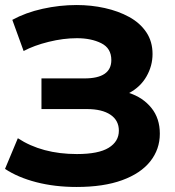

<svg xmlns="http://www.w3.org/2000/svg" viewBox="-25 -732 697 764"><path d="M280 12Q193 12 119.5 -7Q46 -26 -5 -60L46 -182Q142 -119 281 -119Q367 -119 407.5 -144Q448 -169 448 -212Q448 -253 414.5 -275.5Q381 -298 321 -298H140V-420H311Q418 -420 418 -493Q418 -540 378 -560Q338 -580 281 -580Q227 -580 168.5 -565.5Q110 -551 69 -529L24 -653Q77 -682 144.5 -697Q212 -712 280 -712Q338 -712 392 -700Q446 -688 489 -664.5Q532 -641 557 -604Q582 -567 582 -517Q582 -470 558 -428Q534 -386 489 -362Q544 -344 577.5 -302.5Q611 -261 611 -200Q611 -138 573 -90Q535 -42 461 -15Q387 12 280 12Z"/></svg>

Font: Montserrat
Style: Bold
Weight: 700
Designer: Julieta Ulanovsky
Foundry: Julieta Ulanovsky
Version: Version 9.000; ttfautohint (v1.8.4.7-5d5b)